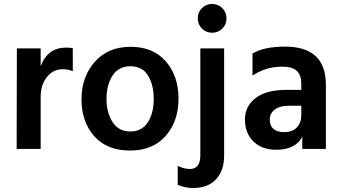

<svg xmlns="http://www.w3.org/2000/svg" viewBox="-20 -751 1722 968"><path d="M185 0H64L65 -507H185V-417Q220 -511 313 -511Q334 -511 347 -508V-392Q324 -402 296 -402Q247 -402 216 -362Q185 -322 185 -262Z M637.5 -417Q578 -417 547.5 -370Q517 -323 517 -252.5Q517 -182 548 -135Q579 -88 637 -88Q695 -88 725 -134Q755 -180 755 -252Q755 -324 726 -370.5Q697 -417 637.5 -417ZM638.5 -515Q752 -515 816 -441.5Q880 -368 880 -254Q880 -140 815.5 -66Q751 8 635.5 8Q520 8 455.5 -64Q391 -136 391 -250Q391 -364 458 -439.5Q525 -515 638.5 -515Z M1049.5 -731Q1080 -731 1101 -710Q1122 -689 1122 -658.5Q1122 -628 1101 -607Q1080 -586 1049.5 -586Q1019 -586 998 -607Q977 -628 977 -658.5Q977 -689 998 -710Q1019 -731 1049.5 -731ZM1110 34Q1110 109 1069 153Q1028 197 952 197Q916 197 876 181V86Q911 101 937 101Q990 101 990 32V-507H1110Z M1372 4Q1300 4 1257.5 -38Q1215 -80 1215 -148Q1215 -216 1269 -257Q1323 -298 1425 -298H1499V-329Q1499 -371 1477 -393Q1455 -415 1402 -415Q1321 -415 1253 -370V-481Q1310 -516 1417 -516Q1623 -516 1623 -324V0H1504V-61Q1469 4 1372 4ZM1414 -85Q1454 -85 1476.5 -108.5Q1499 -132 1499 -170V-218H1437Q1390 -218 1365 -198.5Q1340 -179 1340 -149Q1340 -85 1414 -85Z"/></svg>

Font: Hind Guntur SemiBold
Style: Regular
Weight: 600
Designer: Manushi Parikh, Hitesh Malaviya
Foundry: Indian Type Foundry
Version: Version 1.000;PS 1.0;hotconv 1.0.86;makeotf.lib2.5.63406; tt